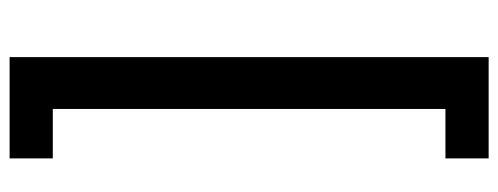

<svg xmlns="http://www.w3.org/2000/svg" viewBox="-339 -533 1038 400"><g transform="rotate(-90 180.0 -333.0)"><path d="M50 76V166H261V-832H50V-742H153V76Z"/></g></svg>

Font: Noto Sans Gurmukhi SemiCondensed SemiBold
Style: Regular
Weight: 600
Width: 4
Designer: Jelle Bosma - Monotype Design Team
Foundry: Monotype Imaging Inc.
Version: Version 2.004